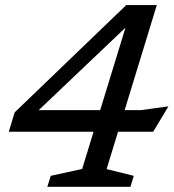

<svg xmlns="http://www.w3.org/2000/svg" viewBox="-20 -722 674 742"><path d="M477 -654.5 510.5 -658.5 92.5 -261 83 -296.5H525L631 -311L572 -213H14L36.5 -287.5L468 -702.5H586L392 -68.5L497 -42.5L484 0H163L176 -42.5L297.5 -69Z"/></svg>

Font: Newsreader 8pt
Style: Italic
Weight: 400
Italic angle: -17°
Version: Version 1.003